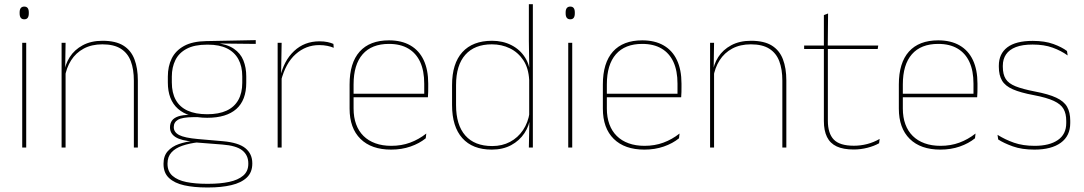

<svg xmlns="http://www.w3.org/2000/svg" viewBox="-20 -684 5026 890"><path d="M83 0V-485.5H101.5V0ZM92.5 -594.5Q82 -594.5 76.5 -601.2Q71 -608 71 -622V-626.5Q71 -640 76.5 -646.8Q82 -653.5 92.5 -653.5Q103 -653.5 108.2 -646.8Q113.5 -640 113.5 -626.5V-622Q113.5 -608 108.2 -601.2Q103 -594.5 92.5 -594.5Z M600.5 0V-310Q600.5 -363 586.2 -400.5Q572 -438 540 -458.2Q508 -478.5 454.5 -478.5Q405 -478.5 368.2 -458.8Q331.5 -439 309.5 -404.2Q287.5 -369.5 280.5 -325L271.5 -344H277Q281.5 -385 303.2 -419.2Q325 -453.5 363.5 -474.2Q402 -495 455.5 -495Q516 -495 551.8 -472.8Q587.5 -450.5 603.2 -409.2Q619 -368 619 -311V0ZM265.5 0V-485.5H284L282 -358.5H284V0Z M940.5 -138Q852.5 -138 805.2 -179.5Q758 -221 758 -302V-329Q758 -376.5 776 -413Q794 -449.5 833.2 -471Q872.5 -492.5 936 -493.5L1165.5 -498V-480.5L978.5 -482.5L978 -485Q1032.5 -479.5 1063.8 -458.2Q1095 -437 1108.2 -404Q1121.5 -371 1121.5 -330V-300.5Q1121.5 -219.5 1075.5 -178.8Q1029.5 -138 940.5 -138ZM938 168H946.5Q1000.5 168 1042 159.2Q1083.5 150.5 1107.2 130.2Q1131 110 1131 75.5V73.5Q1131 35.5 1103.2 13.2Q1075.5 -9 1010.5 -14L883 -24L899.5 -24.5Q857.5 -19.5 825.2 -8.5Q793 2.5 774.8 22.5Q756.5 42.5 756.5 74V75.5Q756.5 111 779.8 131.2Q803 151.5 844 159.8Q885 168 938 168ZM938 185Q879 185 834 175Q789 165 763.5 141.2Q738 117.5 738 76.5V74.5Q738 39 757.5 17Q777 -5 809 -16.2Q841 -27.5 878.5 -30.5L877.5 -27.5Q819.5 -32 793.8 -48.5Q768 -65 768 -93.5V-94Q768 -112 777 -124.8Q786 -137.5 806.2 -144.5Q826.5 -151.5 859 -151.5V-158L914.5 -141H876Q825 -140.5 805.2 -129Q785.5 -117.5 785.5 -95V-94.5Q785.5 -71 810.5 -58Q835.5 -45 897.5 -39.5L1013 -29.5Q1086 -23 1117.8 3.2Q1149.5 29.5 1149.5 72.5V74.5Q1149.5 115 1123.8 139.2Q1098 163.5 1052.2 174.2Q1006.5 185 946.5 185ZM940.5 -154.5Q994 -154.5 1030 -171Q1066 -187.5 1084.5 -220.2Q1103 -253 1103 -300.5V-330Q1103 -376.5 1085 -409.5Q1067 -442.5 1031.8 -459.8Q996.5 -477 944.5 -477H939.5Q881.5 -477 845.5 -458Q809.5 -439 793 -405.5Q776.5 -372 776.5 -329V-302Q776.5 -253.5 794.8 -220.8Q813 -188 849.5 -171.2Q886 -154.5 940.5 -154.5Z M1282.5 -308.5 1273 -320.5 1278.5 -325Q1295 -402 1343 -447.2Q1391 -492.5 1461 -492.5Q1482 -492.5 1498.2 -489Q1514.5 -485.5 1525.5 -480.5L1527 -462.5Q1514 -468 1497 -471.5Q1480 -475 1459.5 -475Q1398 -475 1350.8 -433.2Q1303.5 -391.5 1282.5 -308.5ZM1267 0V-485.5H1285.5L1283 -335L1285.5 -332.5V0Z M1793 9.5Q1701.5 9.5 1651 -40.2Q1600.5 -90 1600.5 -180.5V-292.5Q1600.5 -392.5 1647.2 -444.8Q1694 -497 1783 -497Q1841.5 -497 1882.2 -473.5Q1923 -450 1944 -405.2Q1965 -360.5 1965 -296.5V-279.5Q1965 -268.5 1964.8 -257.5Q1964.5 -246.5 1963.5 -233H1946.5Q1946.5 -250.5 1946.5 -266.5Q1946.5 -282.5 1946.5 -296Q1946.5 -355.5 1927.8 -396.5Q1909 -437.5 1872.5 -459Q1836 -480.5 1783 -480.5Q1703 -480.5 1661 -432.5Q1619 -384.5 1619 -292.5V-243.5V-239.5V-181Q1619 -140 1630.8 -108Q1642.5 -76 1665 -53.8Q1687.5 -31.5 1720 -19.8Q1752.5 -8 1793.5 -8Q1841 -8 1881 -22.8Q1921 -37.5 1956 -65L1953.5 -43Q1924 -19 1883 -4.8Q1842 9.5 1793 9.5ZM1609 -233V-249.5H1957V-233Z M2259.5 9.5Q2170.5 9.5 2123 -43.8Q2075.5 -97 2075.5 -197V-289.5Q2075.5 -389.5 2123.2 -442.2Q2171 -495 2261 -495Q2311 -495 2351 -474.5Q2391 -454 2414.2 -417Q2437.5 -380 2438 -330H2444L2433 -313.5Q2430 -368.5 2405.8 -405Q2381.5 -441.5 2343.5 -460Q2305.5 -478.5 2260 -478.5Q2180 -478.5 2137 -430.2Q2094 -382 2094 -289.5V-197Q2094 -104.5 2137 -55.8Q2180 -7 2261.5 -7Q2308 -7 2344.5 -26.5Q2381 -46 2404.5 -81Q2428 -116 2435 -162.5L2444 -144H2438.5Q2434 -101.5 2411 -66.8Q2388 -32 2349.5 -11.2Q2311 9.5 2259.5 9.5ZM2431.5 0 2434 -130.5 2433 -138V-346.5L2433.5 -356L2431.5 -494.5V-664.5H2450V0Z M2614 0V-485.5H2632.5V0ZM2623.5 -594.5Q2613 -594.5 2607.5 -601.2Q2602 -608 2602 -622V-626.5Q2602 -640 2607.5 -646.8Q2613 -653.5 2623.5 -653.5Q2634 -653.5 2639.2 -646.8Q2644.5 -640 2644.5 -626.5V-622Q2644.5 -608 2639.2 -601.2Q2634 -594.5 2623.5 -594.5Z M2967 9.5Q2875.5 9.5 2825 -40.2Q2774.5 -90 2774.5 -180.5V-292.5Q2774.5 -392.5 2821.2 -444.8Q2868 -497 2957 -497Q3015.5 -497 3056.2 -473.5Q3097 -450 3118 -405.2Q3139 -360.5 3139 -296.5V-279.5Q3139 -268.5 3138.8 -257.5Q3138.5 -246.5 3137.5 -233H3120.5Q3120.5 -250.5 3120.5 -266.5Q3120.5 -282.5 3120.5 -296Q3120.5 -355.5 3101.8 -396.5Q3083 -437.5 3046.5 -459Q3010 -480.5 2957 -480.5Q2877 -480.5 2835 -432.5Q2793 -384.5 2793 -292.5V-243.5V-239.5V-181Q2793 -140 2804.8 -108Q2816.5 -76 2839 -53.8Q2861.5 -31.5 2894 -19.8Q2926.5 -8 2967.5 -8Q3015 -8 3055 -22.8Q3095 -37.5 3130 -65L3127.5 -43Q3098 -19 3057 -4.8Q3016 9.5 2967 9.5ZM2783 -233V-249.5H3131V-233Z M3606.5 0V-310Q3606.5 -363 3592.2 -400.5Q3578 -438 3546 -458.2Q3514 -478.5 3460.5 -478.5Q3411 -478.5 3374.2 -458.8Q3337.5 -439 3315.5 -404.2Q3293.5 -369.5 3286.5 -325L3277.5 -344H3283Q3287.5 -385 3309.2 -419.2Q3331 -453.5 3369.5 -474.2Q3408 -495 3461.5 -495Q3522 -495 3557.8 -472.8Q3593.5 -450.5 3609.2 -409.2Q3625 -368 3625 -311V0ZM3271.5 0V-485.5H3290L3288 -358.5H3290V0Z M3937.5 9Q3889 9 3858.5 -5.2Q3828 -19.5 3813.5 -49Q3799 -78.5 3799 -123V-462.5H3817.5V-124.5Q3817.5 -65.5 3845 -37Q3872.5 -8.5 3938 -8.5Q3969 -8.5 3999.2 -16.2Q4029.5 -24 4057.5 -40L4055 -20Q4032 -7 4000.8 1Q3969.5 9 3937.5 9ZM3707.5 -457V-473H4051L4048.5 -457ZM3799 -468V-614L3818.5 -621.5L3817 -468Z M4339 9.5Q4247.5 9.5 4197 -40.2Q4146.5 -90 4146.5 -180.5V-292.5Q4146.5 -392.5 4193.2 -444.8Q4240 -497 4329 -497Q4387.5 -497 4428.2 -473.5Q4469 -450 4490 -405.2Q4511 -360.5 4511 -296.5V-279.5Q4511 -268.5 4510.8 -257.5Q4510.5 -246.5 4509.5 -233H4492.5Q4492.5 -250.5 4492.5 -266.5Q4492.5 -282.5 4492.5 -296Q4492.5 -355.5 4473.8 -396.5Q4455 -437.5 4418.5 -459Q4382 -480.5 4329 -480.5Q4249 -480.5 4207 -432.5Q4165 -384.5 4165 -292.5V-243.5V-239.5V-181Q4165 -140 4176.8 -108Q4188.5 -76 4211 -53.8Q4233.5 -31.5 4266 -19.8Q4298.5 -8 4339.5 -8Q4387 -8 4427 -22.8Q4467 -37.5 4502 -65L4499.5 -43Q4470 -19 4429 -4.8Q4388 9.5 4339 9.5ZM4155 -233V-249.5H4503V-233Z M4775 9.5Q4716.5 9.5 4674.8 -5.5Q4633 -20.5 4607 -37.5L4604 -59Q4639 -37 4680.2 -22.5Q4721.5 -8 4776 -8Q4844.5 -8 4883.5 -34.8Q4922.5 -61.5 4922.5 -113.5V-123.5Q4922.5 -157 4910 -179Q4897.5 -201 4865 -216.2Q4832.5 -231.5 4772 -243Q4710.5 -254.5 4675 -270Q4639.5 -285.5 4624.8 -310.5Q4610 -335.5 4610 -374.5V-379.5Q4610 -434.5 4649.2 -464.5Q4688.5 -494.5 4767 -494.5Q4823 -494.5 4862.8 -480Q4902.5 -465.5 4926 -447.5L4929 -427Q4898.5 -449 4859.2 -463.2Q4820 -477.5 4766.5 -477.5Q4719.5 -477.5 4689 -465.8Q4658.5 -454 4643.5 -432Q4628.5 -410 4628.5 -379.5V-374.5Q4628.5 -339.5 4641.8 -318.2Q4655 -297 4687.5 -284Q4720 -271 4776.5 -260Q4840.5 -248 4876.2 -231.2Q4912 -214.5 4926.5 -188.8Q4941 -163 4941 -124.5V-113.5Q4941 -54 4897.2 -22.2Q4853.5 9.5 4775 9.5Z"/></svg>

Font: Anek Odia Medium Thin
Style: Regular
Weight: 250
Version: Version 1.003